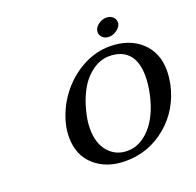

<svg xmlns="http://www.w3.org/2000/svg" viewBox="-142 -973 1153 1132"><g transform="rotate(-20 434.5 -407.0)"><path d="M577.1 -605Q549.8 -605 522.5 -595.7Q495.1 -586.4 466.6 -565.2Q438 -543.9 413.8 -512.7Q389.6 -481.4 368.7 -433.3Q347.7 -385.3 335 -326.2Q325.2 -282.2 325.2 -241.2Q325.2 -147.5 371.6 -95.2Q418 -43 488.8 -43Q569.3 -43 633.8 -113.5Q698.2 -184.1 726.1 -311Q738.8 -371.6 738.8 -420.9Q738.8 -513.2 696.8 -559.1Q654.8 -605 577.1 -605ZM860.8 -328.1Q829.1 -178.2 717.8 -84.2Q606.4 9.8 460 9.8Q341.3 9.8 266.6 -56.4Q191.9 -122.6 191.9 -234.9Q191.9 -274.4 200.2 -311Q222.2 -405.8 281.2 -485.1Q340.3 -564.5 424.6 -611.3Q508.8 -658.2 599.1 -658.2Q720.2 -658.2 794.7 -590.3Q869.1 -522.5 869.1 -409.2Q869.1 -375.5 860.8 -328.1ZM563 -769Q566.4 -790.5 589.8 -807.4Q613.3 -824.2 639.2 -824.2Q666 -824.2 681.9 -807.1Q697.8 -790 693.8 -767.1Q689.5 -745.6 666 -728.8Q642.6 -711.9 617.2 -711.9Q590.3 -711.9 574.5 -729.2Q558.6 -746.6 563 -769Z"/></g></svg>

Font: Linear Smooth
Style: Bold Italic
Weight: 700
Designer: Philipp H. Poll, Flanker
Foundry: Philipp H. Poll, reworked by Flanker
Version: Version 1.061 | FøM Fix